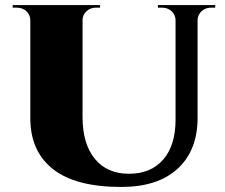

<svg xmlns="http://www.w3.org/2000/svg" viewBox="-20 -720 885 754"><path d="M600.1 -700.2H825.2V-689.9H808.6Q787.1 -689.9 772.2 -676.5Q757.3 -663.1 755.9 -642.6V-257.3Q755.9 -129.4 677.7 -57.6Q599.6 14.2 456.5 14.2Q276.9 14.2 188 -55.9Q99.1 -126 99.1 -255.4V-640.6Q98.6 -662.1 83.5 -676Q68.4 -689.9 46.4 -689.9H29.8V-700.2H373V-689.9H356.9Q335.4 -689.9 320.1 -676.3Q304.7 -662.6 304.2 -642.1V-260.3Q304.2 -155.3 352.3 -96.4Q400.4 -37.6 486.3 -37.6Q572.3 -37.6 620.6 -93Q668.9 -148.4 669.4 -247.6V-642.1Q668.5 -662.6 653.3 -676.3Q638.2 -689.9 616.7 -689.9H600.1Z"/></svg>

Font: Cinzel Black
Style: Regular
Weight: 900
Designer: Natanael Gama
Version: Version 1.001;PS 001.001;hotconv 1.0.56;makeotf.lib2.0.21325